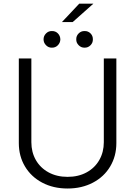

<svg xmlns="http://www.w3.org/2000/svg" viewBox="-20 -1030 747 1061"><path d="M623 -707V-239.3Q623 -167.5 589.1 -110.4Q555.2 -53.2 493.7 -20.8Q432.1 11.7 353.5 11.7Q274.4 11.7 213.1 -20.8Q151.9 -53.2 117.9 -110.4Q84 -167.5 84 -239.3V-707H153.3V-244.1Q153.3 -189 178.2 -145.5Q203.1 -102.1 248.5 -77.4Q293.9 -52.7 353.5 -52.7Q413.1 -52.7 458.5 -77.4Q503.9 -102.1 528.8 -145.8Q553.7 -189.5 553.7 -244.1V-707ZM418 -1009.8H496.1L381.8 -908.2H322.3ZM220.7 -812.5Q220.7 -831.5 234.4 -845.2Q248 -858.9 266.6 -858.4Q286.6 -858.9 299.8 -845.5Q313 -832 313.5 -812.5Q313 -793.5 299.6 -779.8Q286.1 -766.1 266.6 -766.6Q248 -766.1 234.4 -780Q220.7 -793.9 220.7 -812.5ZM401.4 -812.5Q400.9 -831.5 414.6 -845.2Q428.2 -858.9 447.3 -858.4Q466.8 -858.9 480.2 -845.5Q493.7 -832 493.2 -812.5Q493.7 -793.5 480 -779.8Q466.3 -766.1 447.3 -766.6Q428.7 -766.1 414.8 -780Q400.9 -793.9 401.4 -812.5Z"/></svg>

Font: Pretendard Std Light
Style: Regular
Weight: 300
Designer: Base glyphs from Inter by Rasmus Andersson; Hangeul glyphs from Noto Sans CJK(Source Han Sans) by Jang Soo-young and Kan
Foundry: Kil Hyung-jin
Version: Version 1.309